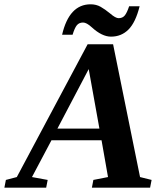

<svg xmlns="http://www.w3.org/2000/svg" viewBox="-72 -864 759 884"><path d="M147.5 -35.6 140.6 0H-51.8L-44.9 -35.6L5.4 -48.8L331.5 -660.2H448.7L572.8 -48.8L626 -35.6L619.1 0H351.1L357.9 -35.6L425.3 -48.8L395.5 -218.3H165L75.2 -48.8ZM336.4 -545.9 192.4 -272H385.7ZM439 -695.3Q397.5 -695.3 350.6 -738.3Q326.7 -760.3 310.5 -760.3Q292 -760.3 281.7 -747.6Q271.5 -734.9 262.2 -704.1H213.9Q246.6 -844.2 345.2 -844.2Q371.1 -844.2 391.6 -832.5Q412.1 -820.8 434.6 -802.2Q460 -780.3 474.1 -780.3Q492.2 -780.3 502.4 -792.7Q512.7 -805.2 522.5 -835H570.8Q552.2 -760.7 519.5 -728Q486.8 -695.3 439 -695.3Z"/></svg>

Font: Liberation Serif
Style: Bold Italic
Weight: 700
Italic angle: -16.333°
Designer: Steve Matteson
Foundry: Ascender Corporation
Version: Version 2.1.5